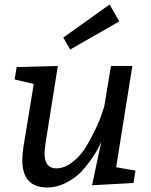

<svg xmlns="http://www.w3.org/2000/svg" viewBox="-20 -823 672 853"><path d="M389 0 430 -194Q417 -161 390.5 -122.5Q364 -84 338.5 -57.5Q313 -31 272.5 -10.5Q232 10 190 10Q79 10 79 -112Q79 -135 84 -170L130 -450L45 -470L54 -525L237 -530L182 -185Q178 -153 178 -141Q178 -75 230 -75Q267 -75 303 -103.5Q339 -132 363 -172Q414 -259 434 -322L443 -350L473 -530H568L496 -80L582 -65L573 -10ZM510 -728 292 -603 261 -656 467 -803Z"/></svg>

Font: Bitter
Style: Italic
Weight: 400
Italic angle: -9°
Designer: Sol Matas
Foundry: Sol Matas
Version: Version 1.001